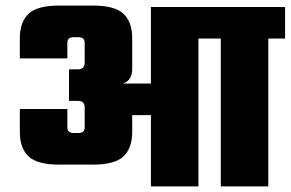

<svg xmlns="http://www.w3.org/2000/svg" viewBox="-20 -667 1040 687"><path d="M1000 -642V-529H940V0H770V-529H690V0H520V-255H453V-195Q453 -137 422 -107.5Q391 -78 313 -78H191Q113 -78 82 -107.5Q51 -137 51 -195V-277H221V-211Q221 -191 244 -191H260Q283 -191 283 -211V-282Q283 -306 260 -306H227V-419H260Q283 -419 283 -443V-514Q283 -534 260 -534H244Q221 -534 221 -514V-458H51V-530Q51 -588 82 -617.5Q113 -647 191 -647H313Q391 -647 422 -617.5Q453 -588 453 -530V-421Q453 -379 420 -368H520V-642Z"/></svg>

Font: Teko
Style: Bold
Weight: 700
Designer: Manushi Parikh, Jonny Pinhorn
Foundry: Indian Type Foundry
Version: Version 1.106;PS 1.0;hotconv 1.0.78;makeotf.lib2.5.61930; tt